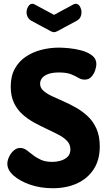

<svg xmlns="http://www.w3.org/2000/svg" viewBox="-20 -990 573 1020"><path d="M260 10Q195 10 140 -9Q85 -28 52 -57.5Q19 -87 19 -120Q19 -137 28 -156.5Q37 -176 52.5 -190Q68 -204 87 -204Q105 -204 120.5 -193Q136 -182 154.5 -167Q173 -152 197.5 -141Q222 -130 257 -130Q280 -130 302.5 -136.5Q325 -143 339.5 -157.5Q354 -172 354 -196Q354 -222 337 -240.5Q320 -259 291.5 -274Q263 -289 229.5 -304.5Q196 -320 162 -338.5Q128 -357 99.5 -382.5Q71 -408 54 -444Q37 -480 37 -530Q37 -586 59 -625.5Q81 -665 118 -689.5Q155 -714 200.5 -725.5Q246 -737 293 -737Q313 -737 346 -734Q379 -731 412.5 -722Q446 -713 469 -695.5Q492 -678 492 -649Q492 -636 485.5 -616.5Q479 -597 465.5 -582Q452 -567 430 -567Q412 -567 396.5 -576.5Q381 -586 357.5 -595.5Q334 -605 293 -605Q258 -605 235.5 -596.5Q213 -588 203 -574.5Q193 -561 193 -545Q193 -524 210 -508.5Q227 -493 255.5 -479.5Q284 -466 317.5 -451.5Q351 -437 385 -417.5Q419 -398 447.5 -371Q476 -344 493 -305Q510 -266 510 -212Q510 -140 477.5 -90.5Q445 -41 389 -15.5Q333 10 260 10ZM267 -819Q260 -819 250 -824L146 -880Q133 -888 127 -899.5Q121 -911 121 -924Q121 -941 130 -955.5Q139 -970 152 -970Q157 -970 163 -967L267 -911L371 -967Q377 -970 382 -970Q396 -970 404.5 -955.5Q413 -941 413 -924Q413 -911 407.5 -899.5Q402 -888 388 -880L284 -824Q274 -819 267 -819Z"/></svg>

Font: Dosis ExtraLight ExtraBold
Style: Regular
Weight: 800
Version: Version 3.001; ttfautohint (v1.8.2)